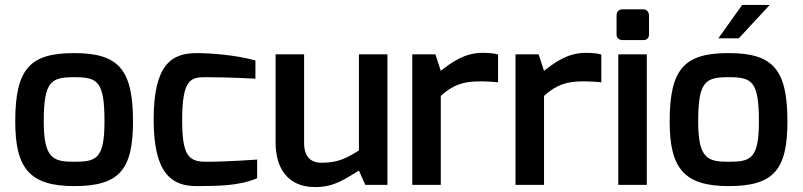

<svg xmlns="http://www.w3.org/2000/svg" viewBox="-20 -752 3265 781"><path d="M158 -258C158 -422 188 -438 282 -438C377 -438 405 -422 405 -258C405 -105 371 -94 282 -94C197 -94 158 -106 158 -258ZM42 -258C42 -68 100 5 282 5C465 5 521 -61 521 -258C521 -469 463 -536 282 -536C104 -536 42 -475 42 -258Z M605 -266C605 -42 681 5 780 5C863 4 947 6 1026 -27V-103C1026 -103 910 -94 818 -94C746 -94 721 -121 721 -263C721 -431 756 -438 818 -438C907 -438 1019 -432 1019 -432V-506C938 -529 832 -536 780 -536C678 -536 605 -490 605 -266Z M1101 -172C1101 -75 1145 9 1262 9C1343 9 1385 -26 1440 -58L1466 0H1556V-531H1440V-140C1386 -106 1352 -90 1287 -90C1247 -90 1217 -112 1217 -170V-531H1101Z M1657 0H1773V-362C1823 -407 1865 -421 1931 -421C1960 -421 1993 -419 2006 -417V-530C1993 -535 1967 -537 1942 -537C1870 -537 1818 -499 1773 -464L1751 -531H1657Z M2077 0H2193V-362C2243 -407 2285 -421 2351 -421C2380 -421 2413 -419 2426 -417V-530C2413 -535 2387 -537 2362 -537C2290 -537 2238 -499 2193 -464L2171 -531H2077Z M2495 0H2611V-531H2495ZM2488 -612C2488 -598 2498 -589 2512 -589H2597C2611 -589 2620 -597 2620 -612V-688C2620 -702 2612 -714 2597 -714H2512C2496 -714 2488 -704 2488 -688Z M2820 -258C2820 -422 2850 -438 2944 -438C3039 -438 3067 -422 3067 -258C3067 -105 3033 -94 2944 -94C2859 -94 2820 -106 2820 -258ZM2704 -258C2704 -68 2762 5 2944 5C3127 5 3183 -61 3183 -258C3183 -469 3125 -536 2944 -536C2766 -536 2704 -475 2704 -258ZM2902 -596H2985L3111 -732H2999Z"/></svg>

Font: Exo
Style: Demi Bold
Weight: 600
Designer: Natanael Gama
Version: Version 1.00